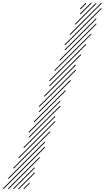

<svg xmlns="http://www.w3.org/2000/svg" viewBox="-24 -1310 727 1334"><path d="M35.7 4.3 254.3 -214.3 250 -218.6 31.4 0ZM71.4 4.3 218.6 -142.9 214.3 -147.1 67.1 0ZM107.1 4.3 218.6 -107.1 214.3 -111.4 102.9 0ZM0 4.3 290 -285.7 285.7 -290 -4.3 0ZM35.7 -67.1 290 -321.4 285.7 -325.7 31.4 -71.4ZM71.4 -138.6 325.7 -392.9 321.4 -397.1 67.1 -142.9ZM107.1 -210 361.4 -464.3 357.1 -468.6 102.9 -214.3ZM142.9 -281.4 361.4 -500 357.1 -504.3 138.6 -285.7ZM178.6 -352.9 397.1 -571.4 392.9 -575.7 174.3 -357.1ZM178.6 -388.6 397.1 -607.1 392.9 -611.4 174.3 -392.9ZM214.3 -460 432.9 -678.6 428.6 -682.9 210 -464.3ZM250 -531.4 468.6 -750 464.3 -754.3 245.7 -535.7ZM250 -567.1 504.3 -821.4 500 -825.7 245.7 -571.4ZM285.7 -638.6 504.3 -857.1 500 -861.4 281.4 -642.9ZM321.4 -710 540 -928.6 535.7 -932.9 317.1 -714.3ZM321.4 -745.7 575.7 -1000 571.4 -1004.3 317.1 -750ZM357.1 -817.1 611.4 -1071.4 607.1 -1075.7 352.9 -821.4ZM392.9 -888.6 647.1 -1142.9 642.9 -1147.1 388.6 -892.9ZM428.6 -960 647.1 -1178.6 642.9 -1182.9 424.3 -964.3ZM428.6 -995.7 682.9 -1250 678.6 -1254.3 424.3 -1000ZM464.3 -1067.1 682.9 -1285.7 678.6 -1290 460 -1071.4ZM500 -1138.6 647.1 -1285.7 642.9 -1290 495.7 -1142.9ZM535.7 -1210 611.4 -1285.7 607.1 -1290 531.4 -1214.3ZM535.7 -1245.7 575.7 -1285.7 571.4 -1290 531.4 -1250ZM142.9 4.3 182.9 -35.7 178.6 -40 138.6 0Z"/></svg>

Font: Gossip High Needlepoint
Style: Regular
Weight: 100
Width: 7
Designer: Deborah Khodanovich
Version: Version 1.001;Glyphs 3.3.1 (3343)